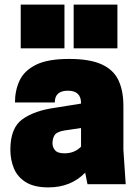

<svg xmlns="http://www.w3.org/2000/svg" viewBox="-20 -800 600 834"><path d="M190 14Q129 14 92.5 -8.5Q56 -31 40.5 -68.5Q25 -106 25 -150Q25 -245 78 -282.5Q131 -320 220 -332L332 -350V-352Q332 -406 275 -406Q218 -406 218 -355H45Q45 -407 65 -450Q85 -493 136 -518.5Q187 -544 280 -544Q370 -544 421.5 -520.5Q473 -497 494.5 -451.5Q516 -406 516 -340V-150L526 0H360L350 -50Q288 14 190 14ZM260 -590H70V-780H260ZM490 -590H300V-780H490ZM260 -134Q304 -134 332 -163V-244Q296 -239 261.5 -233.5Q227 -228 217.5 -213.5Q208 -199 208 -177Q208 -161 219 -147.5Q230 -134 260 -134Z"/></svg>

Font: Tanohe Sans Black
Style: Regular
Weight: 900
Designer: Village Type and Design LLC & Cristiano Sobral
Foundry: Cooper Hewitt Smithsonian Design Museum
Version: Version 1.00;March 11, 2020;FontCreator 12.0.0.2522 64-bit; 